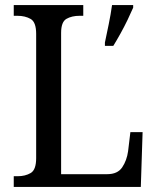

<svg xmlns="http://www.w3.org/2000/svg" viewBox="-20 -734 617 754"><path d="M34 0V-42H50Q79 -42 100.5 -54.5Q122 -67 122 -113V-601Q122 -647 100.5 -659.5Q79 -672 48 -672H34V-714H307V-672H293Q262 -672 241 -660Q220 -648 220 -605V-50H401Q442 -50 460 -77Q478 -104 483 -140L492 -215H540L533 0ZM392 -567Q399 -600 407 -639Q415 -678 420 -714H503V-704Q494 -683 481 -656Q468 -629 453 -602Q438 -575 425 -554H392Z"/></svg>

Font: Noto Serif Lao SemCond
Style: Regular
Weight: 400
Width: 4
Designer: Monotype Design Team
Foundry: Monotype Imaging Inc.
Version: Version 2.004; ttfautohint (v1.8.4.7-5d5b)